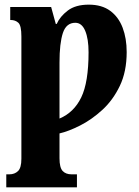

<svg xmlns="http://www.w3.org/2000/svg" viewBox="-20 -566 597 826"><path d="M7 240V184H20Q43 184 57.5 170Q72 156 72 117V-409Q72 -456 59 -468Q46 -480 26 -480H24V-536H200L220 -463H224Q238 -495 271.5 -520.5Q305 -546 362 -546Q418 -546 454 -519.5Q490 -493 507.5 -447Q525 -401 525 -342Q525 -258 495.5 -196.5Q466 -135 420 -93Q374 -51 324.5 -26Q275 -1 236 8V115Q236 155 249.5 169.5Q263 184 288 184H311V240ZM236 -56Q298 -82 329.5 -147Q361 -212 361 -341Q361 -399 346.5 -433.5Q332 -468 304 -468Q265 -468 250.5 -424Q236 -380 236 -297Z"/></svg>

Font: Noto Serif ExtraCondensed Black
Style: Regular
Weight: 900
Width: 2
Designer: Monotype Design Team
Foundry: Monotype Imaging Inc.
Version: Version 2.015; ttfautohint (v1.8.4.7-5d5b)